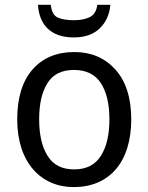

<svg xmlns="http://www.w3.org/2000/svg" viewBox="-20 -760 610 790"><path d="M520 -269C520 -357.4 498 -425.8 454.6 -474.1C411.1 -522 355 -545.9 286.1 -545.9C213.4 -545.9 155.8 -522 113.8 -474.1C71.8 -425.8 50.8 -357.4 50.8 -269C50.8 -90.8 148.9 9.8 283.2 9.8C428.2 9.8 520 -90.8 520 -269ZM141.1 -269C141.1 -332 152.3 -381.8 175.3 -418C197.8 -454.1 233.9 -472.2 284.2 -472.2C334.5 -472.2 371.6 -454.1 395 -418C418.5 -381.8 430.2 -332 430.2 -269C430.2 -205.6 418.5 -155.3 395 -118.7C371.6 -81.5 335 -63 285.2 -63C234.9 -63 198.7 -81.5 175.8 -118.7C152.8 -155.3 141.1 -205.6 141.1 -269ZM380.4 -740.2C377 -714.4 366.2 -697.3 348.1 -689C330.1 -680.7 309.1 -676.8 284.2 -676.8C255.4 -676.8 233.4 -680.7 217.3 -688C201.2 -695.3 191.9 -712.9 189 -740.2H136.2C141.6 -657.7 189 -606 283.2 -606C328.6 -606 364.3 -618.2 390.1 -643.1C416 -668 430.7 -700.2 434.1 -740.2Z"/></svg>

Font: Avrile Sans
Style: Regular
Weight: 400
Designer: Monotype Design Team, Google (font), Stefan Peev (BGR Cyrillic), Cristiano Sobral (main changes)
Foundry: The Avrile Sans Project Authors
Version: Version 3.110